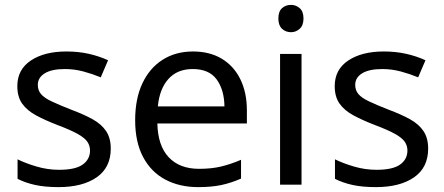

<svg xmlns="http://www.w3.org/2000/svg" viewBox="-20 -757 1820 787"><path d="M434 -148Q434 -70 376 -30Q318 10 220 10Q164 10 123.5 1Q83 -8 52 -24V-104Q84 -88 129.5 -74.5Q175 -61 222 -61Q289 -61 319 -82.5Q349 -104 349 -140Q349 -160 338 -176Q327 -192 298.5 -208Q270 -224 217 -244Q165 -264 128 -284Q91 -304 71 -332Q51 -360 51 -404Q51 -472 106.5 -509Q162 -546 252 -546Q301 -546 343.5 -536.5Q386 -527 423 -510L393 -440Q359 -454 322 -464Q285 -474 246 -474Q192 -474 163.5 -456.5Q135 -439 135 -409Q135 -387 148 -371.5Q161 -356 191.5 -341.5Q222 -327 273 -307Q324 -288 360 -268Q396 -248 415 -219.5Q434 -191 434 -148Z M771 -546Q840 -546 889.5 -516Q939 -486 965.5 -431.5Q992 -377 992 -304V-251H625Q627 -160 671.5 -112.5Q716 -65 796 -65Q847 -65 886.5 -74.5Q926 -84 968 -102V-25Q927 -7 887 1.5Q847 10 792 10Q716 10 657.5 -21Q599 -52 566.5 -113.5Q534 -175 534 -264Q534 -352 563.5 -415Q593 -478 646.5 -512Q700 -546 771 -546ZM770 -474Q707 -474 670.5 -433.5Q634 -393 627 -321H900Q899 -389 868 -431.5Q837 -474 770 -474Z M1173 -737Q1193 -737 1208.5 -723.5Q1224 -710 1224 -681Q1224 -653 1208.5 -639Q1193 -625 1173 -625Q1151 -625 1136 -639Q1121 -653 1121 -681Q1121 -710 1136 -723.5Q1151 -737 1173 -737ZM1216 -536V0H1128V-536Z M1735 -148Q1735 -70 1677 -30Q1619 10 1521 10Q1465 10 1424.5 1Q1384 -8 1353 -24V-104Q1385 -88 1430.5 -74.5Q1476 -61 1523 -61Q1590 -61 1620 -82.5Q1650 -104 1650 -140Q1650 -160 1639 -176Q1628 -192 1599.5 -208Q1571 -224 1518 -244Q1466 -264 1429 -284Q1392 -304 1372 -332Q1352 -360 1352 -404Q1352 -472 1407.5 -509Q1463 -546 1553 -546Q1602 -546 1644.5 -536.5Q1687 -527 1724 -510L1694 -440Q1660 -454 1623 -464Q1586 -474 1547 -474Q1493 -474 1464.5 -456.5Q1436 -439 1436 -409Q1436 -387 1449 -371.5Q1462 -356 1492.5 -341.5Q1523 -327 1574 -307Q1625 -288 1661 -268Q1697 -248 1716 -219.5Q1735 -191 1735 -148Z"/></svg>

Font: Noto Sans Tifinagh Ghat
Style: Regular
Weight: 400
Designer: JamraPatel
Foundry: JamraPatel LLC
Version: Version 2.006; ttfautohint (v1.8.4.7-5d5b)